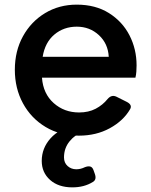

<svg xmlns="http://www.w3.org/2000/svg" viewBox="-20 -573 653 828"><path d="M320 12Q239 12 176.5 -25.5Q114 -63 79 -127.5Q44 -192 44 -272Q44 -353 79 -416.5Q114 -480 174.5 -516.5Q235 -553 311 -553Q392 -553 450 -516.5Q508 -480 538.5 -420.5Q569 -361 569 -291Q569 -278 568 -264Q567 -250 564 -238H161Q166 -169 211.5 -128.5Q257 -88 321 -88Q362 -88 392.5 -104Q423 -120 444 -146Q461 -166 482 -156L526 -134Q552 -121 541 -102Q512 -52 453.5 -20Q395 12 320 12ZM311 -458Q255 -458 214.5 -424Q174 -390 164 -328H449Q446 -385 406.5 -421.5Q367 -458 311 -458ZM292 235Q232 235 196 203Q160 171 160 121Q160 66 198 23.5Q236 -19 305 -33H315Q335 -33 335 -13V0Q304 7 280 36.5Q256 66 256 106Q256 129 271.5 143Q287 157 309 157Q328 157 346 148Q359 143 368.5 145Q378 147 383 160L389 177Q398 202 380 212Q343 235 292 235Z"/></svg>

Font: Pitagon Sans Text SemiBold
Style: Regular
Weight: 600
Designer: Travis Tran
Foundry: Pitagon
Version: Version 1.001; ttfautohint (v1.8.4.7-5d5b);gftools[0.9.26]